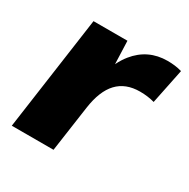

<svg xmlns="http://www.w3.org/2000/svg" viewBox="-131 -670 775 789"><g transform="rotate(30 257.0 -275.5)"><path d="M100 -540H261L265 -431Q278 -458 295 -479Q353 -551 446 -551Q463 -551 480 -549Q497 -547 514 -542L480 -376Q448 -385 411 -385Q343 -385 304 -343.5Q265 -302 253 -217L222 0H24Z"/></g></svg>

Font: Pathway Extreme 8pt Thin 12pt ExtraBold
Style: Italic
Weight: 800
Italic angle: -8°
Version: Version 1.001;gftools[0.9.26]